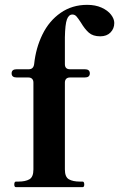

<svg xmlns="http://www.w3.org/2000/svg" viewBox="-20 -773 492 793"><path d="M452 -678Q452 -655 436.5 -639Q421 -623 394 -623Q364 -623 347 -638Q330 -653 314 -680Q303 -697 296 -705Q289 -713 279 -713Q264 -713 256.5 -693Q249 -673 248 -619V-586V-508Q248 -487 269 -487H330Q351 -487 351 -470Q351 -453 330 -453H269Q259 -453 253.5 -447.5Q248 -442 248 -432V-73Q248 -42 264.5 -32.5Q281 -23 310 -23H321Q328 -23 328 -11Q328 0 321 0H46Q39 0 39 -11Q39 -23 46 -23H56Q85 -23 101.5 -32.5Q118 -42 118 -73V-432Q118 -442 112.5 -447.5Q107 -453 97 -453H49Q28 -453 28 -470Q28 -487 49 -487H99Q118 -487 121 -508Q128 -575 155.5 -631Q183 -687 230.5 -720Q278 -753 340 -753Q374 -753 399.5 -741.5Q425 -730 438.5 -712.5Q452 -695 452 -678Z"/></svg>

Font: Shippori Mincho B1 ExtraBold
Style: Regular
Weight: 800
Designer: FONTDASU
Foundry: FONTDASU / Google Inc. / but / Adobe
Version: Version 3.110; ttfautohint (v1.8.3)